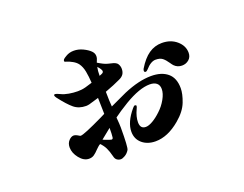

<svg xmlns="http://www.w3.org/2000/svg" viewBox="-94 -715 1187 933"><g transform="rotate(-20 500.0 -249.0)"><path d="M780 -187Q780 -158 764.5 -117.5Q749 -77 705 -40Q641 14 578 14Q536 14 509 -9Q482 -32 482 -70Q482 -119 529 -175Q537 -185 542 -185Q544 -185 546.5 -183.5Q549 -182 549 -180Q549 -175 544 -165Q528 -131 528 -102Q528 -68 557 -68Q572 -68 593.5 -80.5Q615 -93 637 -114Q660 -135 676 -163.5Q692 -192 692 -215Q692 -235 679.5 -245.5Q667 -256 644 -256Q591 -256 512 -209Q466 -181 438 -160V-157Q441 -124 441 -107Q441 -4 434 7Q425 22 411.5 30Q398 38 389 38Q379 38 370 32Q361 26 358 12Q351 -16 342.5 -33.5Q334 -51 319 -66Q313 -63 306 -56.5Q299 -50 296 -47Q282 -32 271 -24.5Q260 -17 245 -17Q218 -17 196 -44.5Q174 -72 174 -101Q174 -122 186.5 -135.5Q199 -149 212 -149Q222 -149 239 -138Q242 -136 245 -136Q262 -136 364 -185L388 -197Q388 -226 386 -280L335 -265Q325 -263 319 -263Q282 -263 257 -283.5Q232 -304 196 -351Q190 -360 190 -363Q190 -369 196 -369Q202 -369 221 -360Q237 -352 260 -348Q283 -344 305 -344Q318 -344 324 -345Q340 -346 382 -360Q380 -393 375 -419.5Q370 -446 357 -464Q348 -476 332 -485Q316 -494 302 -498Q297 -499 294.5 -500.5Q292 -502 292 -505Q292 -510 296 -514Q300 -518 312 -525Q330 -536 353 -536Q377 -536 400 -525Q423 -514 436 -501Q448 -489 448 -474Q448 -462 441 -448L439 -443Q447 -439 451 -436Q465 -428 475 -424Q485 -420 503 -416Q529 -411 536 -399Q543 -387 543 -374Q543 -357 535.5 -346Q528 -335 512 -328Q481 -313 432 -295L433 -250L435 -218L521 -258Q601 -292 664 -292Q718 -292 749 -266Q780 -240 780 -187ZM875 -336Q875 -314 860 -301Q845 -288 824 -288Q801 -288 785 -304Q780 -309 772 -321Q760 -339 747.5 -349Q735 -359 712 -359Q687 -359 660 -328Q653 -320 647 -320Q640 -320 640 -328Q640 -332 643 -338Q670 -383 700.5 -404Q731 -425 768 -425Q814 -425 844.5 -398.5Q875 -372 875 -336ZM430 -378 432 -379Q443 -383 447.5 -386Q452 -389 452 -395Q452 -399 447 -407Q442 -415 434 -423Q430 -404 430 -378ZM389 -124Q352 -95 337 -82Q342 -79 368 -70Q377 -67 379 -67Q386 -67 387 -76Q389 -90 389 -124Z"/></g></svg>

Font: Shippori Mincho ExtraBold
Style: Regular
Weight: 800
Designer: FONTDASU
Foundry: FONTDASU / Google Inc. / but / Adobe
Version: Version 3.110; ttfautohint (v1.8.3)